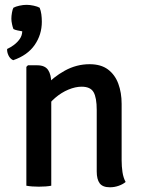

<svg xmlns="http://www.w3.org/2000/svg" viewBox="-20 -768 596 794"><path d="M134 -498Q166 -498 179 -478.5Q192 -459 192 -424.5V0Q182 2 168.5 3Q155 4 140.5 4Q126.5 4 113 3Q99.5 2 89 0V-491.5L95.5 -498ZM483 -105.5Q483 -79.5 486.5 -56.2Q490 -33 499.5 -15.5Q488.5 -6 471 0.2Q453.5 6.5 434.5 6.5Q404.5 6.5 392.2 -10Q380 -26.5 380 -59V-313.5Q380 -364 367 -386.8Q354 -409.5 317.5 -409.5Q292 -409.5 263 -397.5Q234 -385.5 208 -363.2Q182 -341 166 -311.5V-410.5Q199.5 -449 248 -475.8Q296.5 -502.5 350.5 -502.5Q397.5 -502.5 426.5 -480.8Q455.5 -459 469.2 -422Q483 -385 483 -338.5ZM144 -736Q149 -723.5 151 -708.8Q153 -694 153 -678Q153 -625 123.5 -582.2Q94 -539.5 34.5 -519Q21.5 -525 15 -539Q8.5 -553 9.5 -565.5Q24 -572 38 -582.5Q52 -593 61.8 -607Q71.5 -621 72 -638.5Q63.5 -640 52.5 -642.2Q41.5 -644.5 35.5 -648Q32.5 -655 29.8 -667.8Q27 -680.5 27 -690.5Q27 -702 29.5 -716Q32 -730 35.5 -736Q44.5 -741 60.2 -744.5Q76 -748 90 -748Q103.5 -748 119.5 -744.5Q135.5 -741 144 -736Z"/></svg>

Font: Signika
Style: Regular
Weight: 400
Designer: Anna Giedry
Foundry: Anna Giedry
Version: Version 2.001